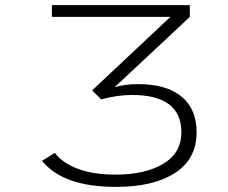

<svg xmlns="http://www.w3.org/2000/svg" viewBox="-20 -720 890 751"><path d="M428.5 -379Q471.5 -391 520 -391Q631 -391 690 -342.2Q749 -293.5 749 -202.5Q749 -98.5 665 -43.8Q581 11 434 11Q226 11 144.5 -91L194.5 -122Q223.5 -83 284 -60Q344.5 -37 432 -37Q548 -37 618.8 -79.5Q689.5 -122 689.5 -202Q689.5 -348.5 496.5 -348.5Q437 -348.5 376 -331L340.5 -366.5L646.5 -654H183V-700H722.5V-654Z"/></svg>

Font: League Mono Wide UltraLight
Style: Regular
Weight: 200
Width: 8
Designer: Tyler Finck
Foundry: The League of Moveable Type / Tyler Finck
Version: Version 2.210